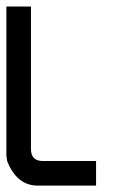

<svg xmlns="http://www.w3.org/2000/svg" viewBox="-20 -582 382 602"><path d="M0 -561.5H77.1V-114.7Q77.1 -77.1 114.7 -77.1H281.2V0H98.6Q32.7 0 2.4 -77.1Q0 -90.3 0 -98.6Z"/></svg>

Font: Kadhim
Style: Regular
Weight: 400
Designer: Developer/ Husham Jawad
Version: Version 1.00;December 29, 2020;FontCreator 13.0.0.2683 32-bi